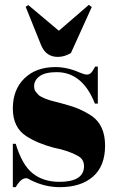

<svg xmlns="http://www.w3.org/2000/svg" viewBox="-20 -763 474 793"><path d="M33 10V-169H45Q71 -82 115 -47Q159 -12 225 -12Q327 -12 327 -77Q327 -105 302 -119Q263 -141 202 -153Q134 -171 88 -201Q33 -237 33 -315Q33 -393 81 -439.5Q129 -486 209 -486Q258 -486 310 -463Q329 -455 339 -455Q349 -455 356 -462Q363 -469 373 -488H384V-335H372Q321 -465 214 -465Q167 -465 144 -448.5Q121 -432 121 -407Q121 -392 128 -383.5Q135 -375 139 -371Q143 -367 152 -362.5Q161 -358 167 -355.5Q173 -353 185.5 -349Q198 -345 204 -344Q272 -327 302 -314.5Q332 -302 359 -284Q414 -246 414 -161.5Q414 -77 364 -33.5Q314 10 227 10Q165 10 107 -19Q95 -27 88 -27Q66 -27 45 10ZM359 -734 273 -544Q246 -528 219 -528Q170 -528 150 -576L86 -735L97 -742L223 -636L347 -743Z"/></svg>

Font: SVN-Abril Fatface
Style: Regular
Weight: 400
Designer: Veronika Burian, Jos? Scaglione
Foundry: TypeTogether
Version: Version 1.001